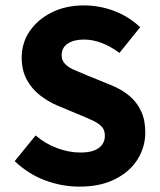

<svg xmlns="http://www.w3.org/2000/svg" viewBox="-20 -684 596 716"><path d="M276.2 12Q210.7 12 147.9 -11.6Q85.2 -35.1 34.8 -83.1L112.8 -178.9Q147.8 -148.6 192.3 -131.9Q236.8 -115.2 279.5 -115.2Q325.8 -115.2 348.4 -132.1Q371.1 -148.9 371.1 -178.1Q371.1 -199.1 359.5 -211.5Q347.9 -224 326.9 -234Q306 -244 277.2 -255.7L192.5 -291Q158.5 -305.7 128.3 -329.3Q98.2 -352.9 79.5 -387.6Q60.9 -422.3 60.9 -469.5Q60.9 -523.9 90.7 -567.7Q120.5 -611.4 172.8 -637.6Q225.1 -663.8 293.1 -663.8Q352.2 -663.8 406.9 -642.7Q461.6 -621.7 502.7 -582.5L425.4 -486.7Q392.9 -510.9 359.5 -523.7Q326.1 -536.5 293.1 -536.5Q255.4 -536.5 232.7 -521.4Q209.9 -506.3 209.9 -478.1Q209.9 -458.5 222.8 -445.4Q235.6 -432.2 258.5 -422.5Q281.5 -412.8 309.5 -401L392.5 -367.3Q433 -351.1 461.7 -327.3Q490.4 -303.4 506.1 -269.7Q521.8 -236.1 521.8 -190Q521.8 -135.9 493.1 -89.8Q464.4 -43.7 409.2 -15.9Q354.1 12 276.2 12Z"/></svg>

Font: Source Sans 3 VF
Style: Regular
Weight: 200
Designer: Paul D. Hunt
Foundry: Adobe
Version: Version 3.046;hotconv 1.0.118;makeotfexe 2.5.65603